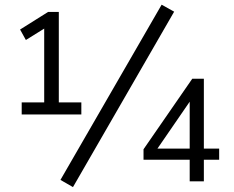

<svg xmlns="http://www.w3.org/2000/svg" viewBox="-20 -763 985 808"><path d="M71.3 -281.2V-332H166V-642.6L88.9 -594.7L64.5 -638.7L182.6 -712.9H227.5V-332H322.3V-281.2ZM234.4 -5.9 660.2 -743.2 712.9 -713.9 287.1 24.4ZM584 -90.8V-134.8L789.1 -431.6H837.9V-137.7H902.3V-90.8H837.9V0H778.3V-90.8ZM642.6 -137.7H778.3V-335Z"/></svg>

Font: Min Sans Light
Style: Regular
Weight: 300
Designer: Jinseong-Kim, NotoSansCJK, Nunito
Foundry: Jinseong-Kim
Version: Version 1.400;Glyphs 3.1.2 (3151)